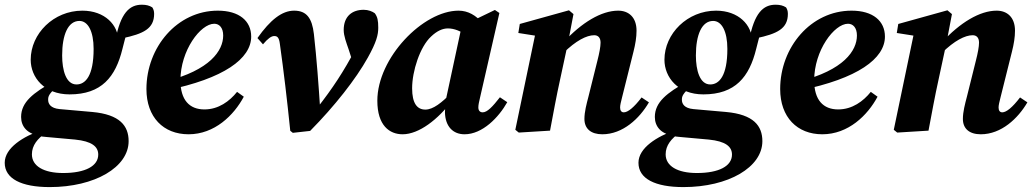

<svg xmlns="http://www.w3.org/2000/svg" viewBox="-69 -543 4296 798"><path d="M137.6 234.6C324.7 234.6 465.6 152.1 465.6 43.6C465.6 -19.9 429.2 -67.2 314.7 -77.6L178.8 -89.6C140.6 -93.2 131.1 -111.9 131.1 -128.2C131.1 -142.6 133.6 -152.9 171 -185.8L151.2 -210.1V-203C70.4 -157.6 18.7 -119.1 18.7 -56.9C18.7 -17.2 44.3 12.4 90.8 19.8V22.1C103.1 24.4 114.8 25.6 126.6 26.6L243.1 37.1C312.4 44.1 339.3 66 339.3 99.5C339.3 147 285.8 176.1 193.4 176.1C112.4 176.1 63.6 147.1 63.6 98.4C63.6 61 87.3 32.6 122.5 8.4L104 -2.2C29.1 23.6 -49.4 71 -49.4 133.6C-49.4 199.8 19.8 234.6 137.6 234.6ZM220.2 -150.7C353.2 -150.7 411.3 -223.3 439.8 -339.4C447.1 -367.7 452.7 -392.4 461.5 -415.7L438.5 -383.7C528 -402.5 571.6 -424 571.6 -485.6C571.6 -497.9 568.3 -505.6 564 -512.3C552 -519.9 539.1 -523.4 520.4 -523.4C469 -523.4 431.8 -489.1 410.5 -375L422.5 -373.9C422.7 -438.4 367 -498.7 273.3 -498.7C154.3 -498.7 58.6 -403.6 58.6 -294.6C58.6 -221.9 114.7 -150.7 220.2 -150.7ZM248.9 -192C205.5 -192 189.3 -250.8 189.3 -312.5C189.3 -399 214 -456 261 -456C296.6 -456 320.1 -413 320.1 -339.7C320.1 -227.2 285.9 -192 248.9 -192Z M714.6 15.1C823 15.1 903 -63.8 944.3 -141.1L916.3 -161.2C885 -122.2 839.3 -88.2 780.6 -88.2C718.5 -88.2 680.9 -127.2 680.9 -209C680.9 -333.4 764.4 -444.3 821.5 -444.3C842.4 -444.3 858.6 -428 858.6 -395.3C858.6 -332.6 803.9 -251.4 619.8 -204.9L622.4 -167.6C861.5 -216.4 975 -299.2 975 -391C975 -455.7 925.4 -498.7 836.4 -498.7C667 -498.7 539.6 -346.2 539.6 -173C539.6 -55.7 610.4 15.1 714.6 15.1Z M1137.4 0.6 1148 9.1 1220 1.1C1322 -102.1 1410.4 -214.8 1459.5 -303.1C1496.1 -368.5 1503.1 -398.8 1503.1 -427.7C1503.1 -458.7 1499.9 -472.6 1488.8 -487.9C1478.5 -495.6 1461.6 -502.3 1442.6 -502.3C1394.9 -502.3 1359.5 -475.6 1359.5 -418.4C1359.5 -393.4 1370.9 -364.5 1380 -337.9L1407.3 -252.9L1427.5 -374C1421.5 -362.7 1415.1 -351.4 1409.1 -340.2C1360.2 -246.6 1312.5 -174.8 1249.3 -94.2L1237.8 -78.9L1262.4 -78.6C1255.3 -189.6 1247 -300.7 1235.6 -401.8C1228 -467.6 1205.3 -498.7 1153.5 -498.7C1102.9 -498.7 1054.6 -460.6 1001 -384.8L1024 -358.7C1044 -382.8 1059 -393.2 1070.5 -393.2C1082.4 -393.2 1090.7 -389.1 1094.2 -360.5C1110.4 -245.2 1124.1 -129.2 1137.4 0.6Z M1604.3 15.1C1672.4 15.1 1752.1 -46.7 1812.1 -127H1815.8L1809.6 -159.8C1767 -115.5 1730.6 -87.5 1698.9 -87.5C1665 -87.5 1643.9 -112.9 1643.9 -176.1C1643.9 -246.9 1676.2 -348.4 1722.7 -391.2C1747.3 -414.6 1770.6 -424.9 1792.6 -424.9C1819.5 -424.9 1846.3 -413.2 1869.9 -396.5L1937.7 -446.1C1909.5 -479.2 1876.4 -498.7 1836.9 -498.7C1689.3 -498.7 1499.3 -302.6 1499.3 -124.3C1499.3 -21.3 1549.9 15.1 1604.3 15.1ZM1861.7 15.1C1936.6 15.1 2003.9 -55.3 2039.3 -118.3L2008.8 -138.7C1978.1 -99.3 1955.9 -76.1 1937.3 -76.1C1925.8 -76.1 1919.1 -83.3 1919.1 -96.6C1919.1 -106.9 1922.1 -120.7 1926.6 -139.3L2006.6 -489L1987.9 -501.6L1856.7 -438.3L1850.4 -436.6L1779.1 -105.1L1783.2 -103.6C1781.2 -92.9 1780.3 -85.5 1780.3 -75.8C1781.8 -17.2 1813.9 15.1 1861.7 15.1Z M2087.1 8 2217.1 0C2230.8 -72.4 2243.5 -142.9 2259.3 -214.3L2288.3 -349L2291 -360.9L2314.5 -484.4L2295.8 -500.2L2091.4 -443.4L2085.3 -405.9L2211.7 -386L2158.6 -415L2072.8 -3.6L2087.1 8ZM2434.3 15.1C2519.8 15.1 2589.1 -50.7 2628.1 -117.6L2597.6 -138C2565.9 -96.6 2540.8 -76.1 2523.7 -76.1C2513.9 -76.1 2508.3 -83.1 2508.3 -96.3C2508.3 -106.3 2511.9 -119.9 2516.7 -139.3L2563.9 -328.2C2571.9 -359.7 2576.6 -388.4 2576.6 -415.4C2576.6 -471.4 2543.8 -498.7 2500.4 -498.7C2430.1 -498.7 2348.4 -449.1 2272.8 -367.2H2266.8L2272.8 -323C2324.6 -374 2369.1 -396.6 2400.7 -396.6C2416.2 -396.6 2427.1 -387.1 2427.1 -365.7C2427.1 -349.3 2422 -322 2414 -290.9L2376.7 -141.1C2368.8 -110.8 2360 -78.1 2360 -48.6C2360 -8.3 2386.9 15.1 2434.3 15.1Z M2771.6 234.6C2958.7 234.6 3099.6 152.1 3099.6 43.6C3099.6 -19.9 3063.2 -67.2 2948.7 -77.6L2812.8 -89.6C2774.6 -93.2 2765.1 -111.9 2765.1 -128.2C2765.1 -142.6 2767.6 -152.9 2805 -185.8L2785.2 -210.1V-203C2704.4 -157.6 2652.7 -119.1 2652.7 -56.9C2652.7 -17.2 2678.3 12.4 2724.8 19.8V22.1C2737.1 24.4 2748.8 25.6 2760.6 26.6L2877.1 37.1C2946.4 44.1 2973.3 66 2973.3 99.5C2973.3 147 2919.8 176.1 2827.4 176.1C2746.4 176.1 2697.6 147.1 2697.6 98.4C2697.6 61 2721.3 32.6 2756.5 8.4L2738 -2.2C2663.1 23.6 2584.6 71 2584.6 133.6C2584.6 199.8 2653.8 234.6 2771.6 234.6ZM2854.2 -150.7C2987.2 -150.7 3045.3 -223.3 3073.8 -339.4C3081.1 -367.7 3086.7 -392.4 3095.5 -415.7L3072.5 -383.7C3162 -402.5 3205.6 -424 3205.6 -485.6C3205.6 -497.9 3202.3 -505.6 3198 -512.3C3186 -519.9 3173.1 -523.4 3154.4 -523.4C3103 -523.4 3065.8 -489.1 3044.5 -375L3056.5 -373.9C3056.7 -438.4 3001 -498.7 2907.3 -498.7C2788.3 -498.7 2692.6 -403.6 2692.6 -294.6C2692.6 -221.9 2748.7 -150.7 2854.2 -150.7ZM2882.9 -192C2839.5 -192 2823.3 -250.8 2823.3 -312.5C2823.3 -399 2848 -456 2895 -456C2930.6 -456 2954.1 -413 2954.1 -339.7C2954.1 -227.2 2919.9 -192 2882.9 -192Z M3348.6 15.1C3457 15.1 3537 -63.8 3578.3 -141.1L3550.3 -161.2C3519 -122.2 3473.3 -88.2 3414.6 -88.2C3352.5 -88.2 3314.9 -127.2 3314.9 -209C3314.9 -333.4 3398.4 -444.3 3455.5 -444.3C3476.4 -444.3 3492.6 -428 3492.6 -395.3C3492.6 -332.6 3437.9 -251.4 3253.8 -204.9L3256.4 -167.6C3495.5 -216.4 3609 -299.2 3609 -391C3609 -455.7 3559.4 -498.7 3470.4 -498.7C3301 -498.7 3173.6 -346.2 3173.6 -173C3173.6 -55.7 3244.4 15.1 3348.6 15.1Z M3660.1 8 3790.1 0C3803.8 -72.4 3816.5 -142.9 3832.3 -214.3L3861.3 -349L3864 -360.9L3887.5 -484.4L3868.8 -500.2L3664.4 -443.4L3658.3 -405.9L3784.7 -386L3731.6 -415L3645.8 -3.6L3660.1 8ZM4007.3 15.1C4092.8 15.1 4162.1 -50.7 4201.1 -117.6L4170.6 -138C4138.9 -96.6 4113.8 -76.1 4096.7 -76.1C4086.9 -76.1 4081.3 -83.1 4081.3 -96.3C4081.3 -106.3 4084.9 -119.9 4089.7 -139.3L4136.9 -328.2C4144.9 -359.7 4149.6 -388.4 4149.6 -415.4C4149.6 -471.4 4116.8 -498.7 4073.4 -498.7C4003.1 -498.7 3921.4 -449.1 3845.8 -367.2H3839.8L3845.8 -323C3897.6 -374 3942.1 -396.6 3973.7 -396.6C3989.2 -396.6 4000.1 -387.1 4000.1 -365.7C4000.1 -349.3 3995 -322 3987 -290.9L3949.7 -141.1C3941.8 -110.8 3933 -78.1 3933 -48.6C3933 -8.3 3959.9 15.1 4007.3 15.1Z"/></svg>

Font: Source Serif 4 Variable
Style: Italic
Weight: 400
Italic angle: -12°
Designer: Frank Grießhammer
Foundry: Adobe Systems Incorporated
Version: Version 4.004;hotconv 1.0.116;makeotfexe 2.5.65601